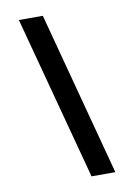

<svg xmlns="http://www.w3.org/2000/svg" viewBox="-79 -714 545 779"><g transform="rotate(-10 193.5 -324.0)"><path d="M332.5 13.7H234.4L54.2 -662.1H152.8Z"/></g></svg>

Font: Potro Sans Bangla
Style: Bold
Weight: 700
Designer: Jayed Ahsan Saad
Foundry: Codepotro
Version: Potro Sans Bangla;Version 0.996;CodepotroFonts;